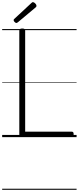

<svg xmlns="http://www.w3.org/2000/svg" viewBox="-20 -1264 726 1770"><path d="M185 0Q158 0 158 -23V-982Q158 -992 164.5 -996.5Q171 -1001 185 -1001Q200 -1001 206 -996.5Q212 -992 212 -982V-50H642Q651 -50 655 -44.5Q659 -39 659 -25Q659 -11 655 -5.5Q651 0 642 0ZM131 -1052Q124 -1052 115 -1061Q106 -1070 106 -1076Q106 -1079 106.5 -1082.5Q107 -1086 111 -1089L268 -1235Q273 -1239 275.5 -1241.5Q278 -1244 283 -1244Q290 -1244 297.5 -1238.5Q305 -1233 310.5 -1225.5Q316 -1218 316 -1211Q316 -1206 315 -1203Q314 -1200 309 -1196L145 -1059Q140 -1056 137 -1054Q134 -1052 131 -1052ZM0 476H686V486H0ZM0 -20H686V0H0ZM0 -505H686V-500H0ZM0 -996H686V-986H0Z"/></svg>

Font: Playwrite PL Guides
Style: Regular
Weight: 400
Designer: Veronika Burian, José Scaglione
Foundry: TypeTogether
Version: Version 1.003